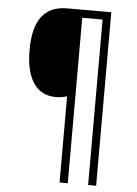

<svg xmlns="http://www.w3.org/2000/svg" viewBox="-59 -805 699 978"><g transform="rotate(5 290.5 -316.5)"><path d="M470 127H429V-719H325V127H283V-314Q257 -305 226 -305Q151 -305 111.5 -363.5Q72 -422 72 -532Q72 -649 115.5 -704.5Q159 -760 244 -760H470Z"/></g></svg>

Font: Noto Sans Lao Looped SemiCondensed Light
Style: Regular
Weight: 300
Width: 4
Designer: Mark Frömberg, Ben Mitchell
Foundry: The Fontpad Ltd
Version: Version 1.002; ttfautohint (v1.8.4.7-5d5b)